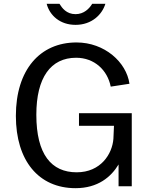

<svg xmlns="http://www.w3.org/2000/svg" viewBox="-20 -974 783 1004"><path d="M531 -954H462C447 -929 419 -900 375 -900C327 -900 304 -933 291 -954H224C240 -893 294 -844 375 -844C460 -844 514 -898 531 -954ZM375 10C492 10 561 -49 600 -114V0H669V-382H393V-316H576L573 -248C567 -169 507 -73 381 -73C249 -73 170 -166 170 -374C170 -568 245 -672 378 -672C474 -672 542 -607 559 -521L657 -536C641 -649 527 -752 380 -752C189 -752 63 -609 63 -368C63 -134 182 10 375 10Z"/></svg>

Font: 18Franklin
Style: Regular
Weight: 400
Designer: Pablo Impallari, Rodrigo Fuenzalida (Modified by Dan O. Williams)
Version: Version 0.025;PS 000.025;hotconv 1.0.88;makeotf.lib2.5.64775